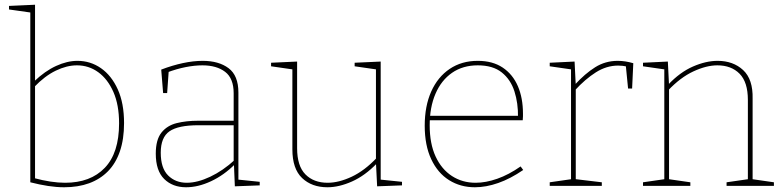

<svg xmlns="http://www.w3.org/2000/svg" viewBox="-20 -785 3313 811"><path d="M251 6Q219 6 183 0.5Q147 -5 108 -15V-741L117 -731L18 -745V-760L128 -765V-437L124 -441Q170 -485 217 -506.5Q264 -528 307 -528Q362 -528 406.5 -497Q451 -466 477.5 -407.5Q504 -349 504 -265Q504 -197 486.5 -146Q469 -95 436 -61.5Q403 -28 356.5 -11Q310 6 251 6ZM255 -13Q362 -13 422.5 -76Q483 -139 483 -264Q483 -342 459 -396.5Q435 -451 395 -480Q355 -509 305 -509Q262 -509 215.5 -486.5Q169 -464 124 -417L128 -432V-22L123 -33Q197 -13 255 -13Z M987 -19 980 -27 1077 -17V-2L972 2L968 -94L972 -91Q926 -45 871.5 -19.5Q817 6 766 6Q709 6 673.5 -29Q638 -64 638 -136Q638 -195 662 -225Q686 -255 726.5 -265Q767 -275 816 -275H974L967 -268V-391Q967 -454 931 -481.5Q895 -509 835 -509Q802 -509 764 -501.5Q726 -494 686 -479L693 -490L686 -392H669L661 -491Q708 -509 752.5 -518.5Q797 -528 836 -528Q904 -528 945.5 -497Q987 -466 987 -394ZM659 -140Q659 -75 690 -44Q721 -13 769 -13Q814 -13 868 -38.5Q922 -64 972 -110L967 -99V-263L974 -256H818Q733 -256 696 -230.5Q659 -205 659 -140Z M1363 6Q1297 6 1256 -33Q1215 -72 1215 -154V-499L1222 -491L1125 -505V-520L1235 -525V-159Q1235 -84 1270 -48.5Q1305 -13 1364 -13Q1411 -13 1465.5 -38.5Q1520 -64 1572 -119L1568 -108V-500L1575 -491L1478 -505V-520L1588 -525V-23L1581 -27L1678 -17V-2L1573 2L1568 -98L1572 -95Q1522 -43 1467 -18.5Q1412 6 1363 6Z M1986 6Q1925 6 1877 -24Q1829 -54 1801.5 -112.5Q1774 -171 1774 -254Q1774 -337 1801.5 -398.5Q1829 -460 1879.5 -494Q1930 -528 1998 -528Q2061 -528 2103.5 -499.5Q2146 -471 2167.5 -421Q2189 -371 2189 -305Q2189 -300 2189 -294Q2189 -288 2188 -277H1783V-296H2177L2168 -290Q2169 -349 2153 -399Q2137 -449 2099.5 -479Q2062 -509 1998 -509Q1935 -509 1889.5 -477.5Q1844 -446 1819.5 -389Q1795 -332 1795 -256Q1795 -178 1820 -124Q1845 -70 1889 -41.5Q1933 -13 1989 -13Q2032 -13 2080.5 -30Q2129 -47 2179 -82L2190 -67Q2136 -30 2084.5 -12Q2033 6 1986 6Z M2302 0V-15L2399 -29L2392 -21V-499L2399 -491L2302 -505V-520L2407 -525L2412 -424L2408 -427Q2451 -474 2494 -501Q2537 -528 2589 -528Q2621 -528 2655 -518L2650 -411H2633L2623 -512L2628 -504Q2619 -506 2609.5 -507Q2600 -508 2591 -508Q2542 -508 2497 -479.5Q2452 -451 2408 -403L2412 -414V-21L2405 -29L2522 -15V0Z M2696 0V-15L2793 -29L2786 -21V-499L2793 -491L2696 -505V-520L2801 -525L2806 -424L2802 -427Q2852 -480 2907 -504Q2962 -528 3011 -528Q3077 -528 3119 -489Q3161 -450 3159 -368V-21L3152 -29L3249 -15V0H3049V-15L3146 -29L3139 -21V-363Q3139 -438 3104 -473.5Q3069 -509 3010 -509Q2964 -509 2909 -483.5Q2854 -458 2802 -403L2806 -414V-21L2799 -29L2896 -15V0Z"/></svg>

Font: Bitter Thin
Style: Regular
Weight: 100
Designer: Sol Matas, and Bitter project Authors
Foundry: Sol Matas
Version: Version 2.002